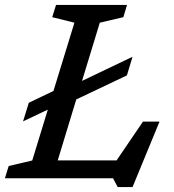

<svg xmlns="http://www.w3.org/2000/svg" viewBox="-29 -727 708 783"><path d="M511.5 -495.5 488.5 -419.5 282 -321.5 206.5 -73H446.5L554 -231H621.5L511.5 36H451L432 0H-9L6.5 -50L102.5 -72.5L166 -280L65 -232L88.5 -308L189 -356L274.5 -634.5L184 -657L199.5 -707H489L474 -657L378 -634.5L305.5 -397Z"/></svg>

Font: Newsreader Caption
Style: Italic
Weight: 400
Italic angle: -17°
Designer: Hugues Gentile
Foundry: Production Type
Version: Version 1.001